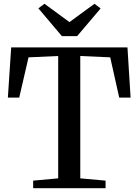

<svg xmlns="http://www.w3.org/2000/svg" viewBox="-20 -993 730 1013"><path d="M287 -52V-697.5L130.5 -690.5L81.5 -478H21.5L39 -743H652.5L669 -478H609L561.5 -690.5L403.5 -697.5V-52L537 -40V0H155V-40ZM306.5 -802.5 182.5 -949 214.5 -973 346.5 -876.5 478.5 -973 511 -948.5 387 -802.5Z"/></svg>

Font: Merriweather 60pt Medium
Style: Regular
Weight: 500
Version: Version 2.100